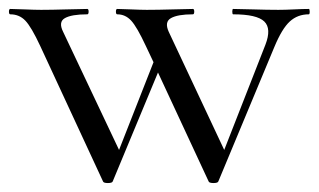

<svg xmlns="http://www.w3.org/2000/svg" viewBox="-23 -406 713 429"><path d="M667 -386Q669 -386 669 -380Q669 -374 667 -374Q642 -374 624.5 -358Q607 -342 590 -301L465 -1Q464 3 454 3Q444 3 443 -1L330 -244L229 -1Q228 3 218 3Q208 3 207 -1L67 -303Q47 -346 33.5 -360Q20 -374 0 -374Q-3 -374 -3 -380Q-3 -386 0 -386Q9 -386 32 -385Q55 -384 69 -384Q92 -384 125.5 -385Q159 -386 172 -386Q175 -386 175 -380Q175 -374 172 -374Q137 -374 122 -365.5Q107 -357 118 -335L243 -71L320 -267L303 -303Q283 -346 270 -360Q257 -374 239 -374Q236 -374 236 -380Q236 -386 239 -386Q248 -386 270 -385Q292 -384 305 -384Q330 -384 363.5 -385Q397 -386 408 -386Q411 -386 411 -380Q411 -374 408 -374Q374 -374 359 -365.5Q344 -357 354 -335L478 -71L570 -306Q584 -342 567.5 -358Q551 -374 498 -374Q496 -374 496 -380Q496 -386 498 -386Q512 -386 543 -385Q574 -384 599 -384Q614 -384 634 -385Q654 -386 667 -386Z"/></svg>

Font: Cormorant
Style: Regular
Weight: 400
Designer: Christian Thalmann (Catharsis Fonts)
Version: Version 1.000;PS 001.000;hotconv 1.0.70;makeotf.lib2.5.58329